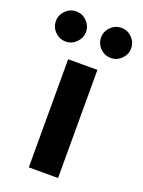

<svg xmlns="http://www.w3.org/2000/svg" viewBox="-182 -787 632 851"><g transform="rotate(20 133.5 -361.0)"><path d="M65 0V-510H203V0ZM240 -579.8Q211.1 -579.8 190.1 -600.8Q169 -621.9 169 -650.8Q169 -679.6 190.1 -700.7Q211.1 -721.7 240 -721.7Q268.9 -721.7 289.9 -700.7Q311 -679.6 311 -650.8Q311 -621.9 289.9 -600.8Q268.9 -579.8 240 -579.8ZM27 -579.8Q-1.9 -579.8 -22.9 -600.8Q-44 -621.9 -44 -650.8Q-44 -679.6 -22.9 -700.7Q-1.9 -721.7 27 -721.7Q55.9 -721.7 76.9 -700.7Q98 -679.6 98 -650.8Q98 -621.9 76.9 -600.8Q55.9 -579.8 27 -579.8Z"/></g></svg>

Font: MuseoModerno SemiBold
Style: Regular
Weight: 600
Designer: Pablo Cosgaya, Héctor Gatti, Marcela Romero, and the Authors of The MuseoModerno Project.
Foundry: Omnibus-Type Team
Version: Version 1.001